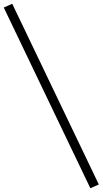

<svg xmlns="http://www.w3.org/2000/svg" viewBox="-50 -880 545 1020"><path d="M-30 -840 15 -860 475 100 430 120Z"/></svg>

Font: Kumar One Outline
Style: Regular
Weight: 400
Designer: Parimal Parmar
Foundry: Indian Type Foundry
Version: Version 1.000;PS 1.000;hotconv 1.0.88;makeotf.lib2.5.647800